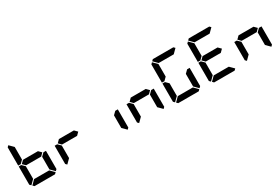

<svg xmlns="http://www.w3.org/2000/svg" viewBox="105 -2388 5501 3777"><g transform="rotate(-30 2856.0 -500.0)"><path d="M577 -562 640 -499 579 -438H237L175 -500L237 -562ZM161 -515 157 -510H99V-924L130 -955L223 -862V-576ZM130 -45 99 -76V-490H157L161 -485L223 -424V-138ZM655 -485 659 -489H717V-76L686 -45L593 -138V-424ZM672 -31 641 0H175L144 -31L237 -124H579Z M1393 -562 1456 -499 1395 -438H1053L991 -500L1053 -562ZM946 -45 915 -76V-490H973L977 -485L1039 -424V-138Z M2287 -485 2291 -489H2349V-76L2318 -45L2225 -138V-424Z M3025 -562 3088 -499 3027 -438H2685L2623 -500L2685 -562ZM2578 -45 2547 -76V-490H2605L2609 -485L2671 -424V-138ZM3103 -485 3107 -489H3165V-76L3134 -45L3041 -138V-424Z M3425 -515 3421 -510H3363V-924L3394 -955L3487 -862V-576ZM3394 -45 3363 -76V-490H3421L3425 -485L3487 -424V-138ZM3408 -969 3439 -1000H3905L3936 -969L3843 -876H3501ZM3919 -485 3923 -489H3981V-76L3950 -45L3857 -138V-424ZM3936 -31 3905 0H3439L3408 -31L3501 -124H3843Z M4657 -562 4720 -499 4659 -438H4317L4255 -500L4317 -562ZM4241 -515 4237 -510H4179V-924L4210 -955L4303 -862V-576ZM4210 -45 4179 -76V-490H4237L4241 -485L4303 -424V-138ZM4224 -969 4255 -1000H4721L4752 -969L4659 -876H4317ZM4752 -31 4721 0H4255L4224 -31L4317 -124H4659Z M5473 -562 5536 -499 5475 -438H5133L5071 -500L5133 -562ZM5026 -45 4995 -76V-490H5053L5057 -485L5119 -424V-138ZM5551 -485 5555 -489H5613V-76L5582 -45L5489 -138V-424Z"/></g></svg>

Font: DSEG7 Classic
Style: Bold
Weight: 700
Designer: Keshikan(Twitter:@keshinomi_88pro)
Version: Version 0.46